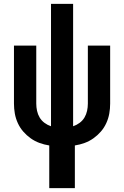

<svg xmlns="http://www.w3.org/2000/svg" viewBox="-20 -755 640 990"><path d="M234 215V-5Q208 -9 183.5 -18Q159 -27 138 -42Q117 -57 100 -76.5Q83 -96 72 -120Q61 -144 56.5 -169.5Q52 -195 52 -221V-520H167V-221Q167 -202 171 -183.5Q175 -165 184.5 -149Q194 -133 209.5 -121.5Q225 -110 243 -104V-735H357V-104Q375 -110 390.5 -121.5Q406 -133 415.5 -149Q425 -165 429 -183.5Q433 -202 433 -221V-520H548V-221Q548 -195 543.5 -169.5Q539 -144 528 -120Q517 -96 500 -76.5Q483 -57 462 -42Q441 -27 416.5 -18Q392 -9 366 -5V215Z"/></svg>

Font: Iosevka Extrabold Extended
Style: Regular
Weight: 800
Width: 7
Monospace: yes
Designer: Belleve Invis
Foundry: Belleve Invis
Version: Version 32.5.0; ttfautohint (v1.8.4)